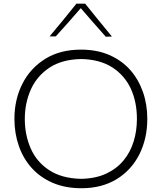

<svg xmlns="http://www.w3.org/2000/svg" viewBox="-20 -991 860 1021"><path d="M413.3 10C485.2 10 547.6 -6.2 600 -38.1C652.4 -70 692.9 -114.3 721 -170C749 -225.7 763.3 -288.6 763.3 -358.6C763.3 -409.5 755.7 -457.6 740 -502.4C724.3 -546.7 701.9 -585.7 671.9 -619.5C641.9 -653.3 604.8 -679.5 561 -698.6C517.1 -717.6 467.1 -727.1 411 -727.1C337.1 -727.1 274.3 -711 221.4 -678.6C168.6 -645.7 127.6 -601.9 99.5 -546.2C71 -490.5 56.7 -427.6 56.7 -358.6C56.7 -308.6 64.3 -261.4 79.5 -217.1C94.3 -172.9 117.1 -133.3 147.1 -99.5C177.1 -65.7 214.3 -39 258.6 -19.5C302.9 0 354.8 10 413.3 10ZM411.4 -40C342.4 -41.4 285.7 -57.1 241.4 -86.2C197.1 -115.2 164.3 -153.8 143.3 -201.9C122.4 -249.5 111.9 -301.9 111.9 -358.6C111.9 -415.2 122.9 -467.6 144.3 -515.7C165.7 -563.3 199 -601.9 243.3 -631.4C287.6 -660.5 343.3 -675.7 411.4 -677.1C477.1 -675.7 531.9 -661.4 576.2 -633.3C620 -605.2 652.9 -567.6 675.2 -520.5C697.1 -472.9 708.1 -419 708.1 -358.6C708.1 -317.1 702.4 -277.1 691 -239.5C679.5 -201.9 661.9 -168.1 637.6 -138.6C613.3 -109 582.9 -85.7 545.7 -68.1C508.1 -50.5 463.3 -41 411.4 -40ZM542.4 -795.7 575.2 -796.7C551 -825.7 526.7 -855.2 503.3 -884.3C479.5 -913.3 456.2 -942.4 432.9 -971.4H386.2C362.9 -942.4 339.5 -913.8 316.2 -884.8C292.4 -855.7 268.1 -826.7 243.8 -797.6H276.7C299.5 -822.9 321.9 -848.1 344.3 -872.9C366.2 -897.6 388.1 -922.4 409.5 -947.6C431 -922.4 452.9 -897.1 475.2 -871.9C497.6 -846.7 520 -821 542.4 -795.7Z"/></svg>

Font: Pinar Light
Style: Regular
Weight: 300
Designer: Amin Abedi
Version: Version 2.00;September 9, 2021;FontCreator 13.0.0.2683 64-bi